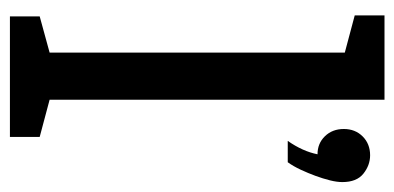

<svg xmlns="http://www.w3.org/2000/svg" viewBox="-224 -571 795 387"><g transform="rotate(90 173.5 -377.5)"><path d="M13 -60 86 -80V-675L11 -695V-755H181V-80L256 -60V0H13ZM264 -560Q285 -590 291 -620Q269 -620 254.5 -635Q240 -650 240 -673Q240 -696 255 -711Q270 -726 293 -726Q313 -726 330 -712.5Q347 -699 347 -670Q347 -659 343.5 -645Q340 -631 334.5 -616Q329 -601 322 -586Q315 -571 307 -560Z"/></g></svg>

Font: Hermeneus One
Style: Regular
Weight: 400
Designer: Rodrigo Fuenzalida, Pablo Impallari
Foundry: Pablo Impallari, Rodrigo Fuenzalida
Version: Version 1.002; ttfautohint (v0.93) -l 8 -r 50 -G 200 -x 14 -